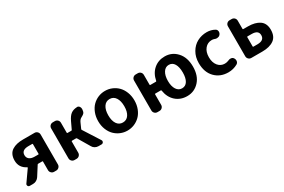

<svg xmlns="http://www.w3.org/2000/svg" viewBox="81 -1514 3647 2468"><g transform="rotate(-30 1904.5 -280.0)"><path d="M376 -293.9Q382.8 -293.9 382.8 -301.8V-443.4Q382.8 -451.2 376 -451.2H321.3Q216.8 -451.2 216.8 -375Q216.8 -336.9 244.1 -315.4Q271.5 -293.9 321.3 -293.9ZM301.8 -559.6H472.7Q496.1 -559.6 513.2 -543Q530.3 -526.4 530.3 -502V-57.6Q530.3 -34.2 513.2 -17.1Q496.1 0 472.7 0H440.4Q417 0 399.9 -17.1Q382.8 -34.2 382.8 -57.6V-184.6Q382.8 -192.4 376 -192.4H315.4Q307.6 -192.4 303.7 -185.5L216.8 -48.8Q202.1 -26.4 178.7 -13.2Q155.3 0 127.9 0H80.1Q61.5 0 52.7 -16.6Q49.8 -23.4 49.8 -30.3Q49.8 -39.1 55.7 -46.9L172.9 -213.9Q176.8 -219.7 169.9 -223.6Q72.3 -272.5 72.3 -378.9Q72.3 -428.7 89.4 -464.4Q106.4 -500 138.7 -520.5Q170.9 -541 211.4 -550.3Q252 -559.6 301.8 -559.6Z M1016.6 -301.8Q1013.7 -294.9 1017.6 -289.1L1170.9 -48.8Q1176.8 -40 1176.8 -31.2Q1176.8 -24.4 1172.9 -16.6Q1163.1 0 1144.5 0H1099.6Q1073.2 0 1049.8 -13.2Q1026.4 -26.4 1013.7 -49.8L910.2 -224.6Q906.2 -231.4 899.4 -231.4H839.8Q832 -231.4 832 -223.6V-57.6Q832 -34.2 815.4 -17.1Q798.8 0 774.4 0H744.1Q719.7 0 703.1 -17.1Q686.5 -34.2 686.5 -57.6V-502Q686.5 -526.4 703.1 -543Q719.7 -559.6 744.1 -559.6H774.4Q798.8 -559.6 815.4 -543Q832 -526.4 832 -502V-354.5Q832 -346.7 839.8 -346.7H896.5Q903.3 -346.7 906.2 -353.5L954.1 -455.1Q984.4 -519.5 1020 -545.4Q1055.7 -571.3 1108.4 -573.2Q1110.4 -574.2 1111.3 -574.2Q1132.8 -574.2 1146.5 -554.7Q1156.2 -539.1 1156.2 -521.5Q1156.2 -515.6 1155.3 -508.8L1151.4 -485.4Q1150.4 -478.5 1146.5 -471.7Q1142.6 -464.8 1138.7 -460.4Q1134.8 -456.1 1127 -450.2Q1119.1 -444.3 1114.7 -441.9Q1110.4 -439.5 1100.1 -433.6Q1089.8 -427.7 1086.9 -425.8Q1065.4 -413.1 1047.9 -372.1Z M1255.9 -279.3Q1255.9 -346.7 1278.3 -403.3Q1300.8 -460 1337.9 -497.1Q1375 -534.2 1423.3 -554.2Q1471.7 -574.2 1524.9 -574.2Q1578.1 -574.2 1626.5 -554.2Q1674.8 -534.2 1711.9 -497.1Q1749 -460 1771.5 -403.3Q1793.9 -346.7 1793.9 -279.3Q1793.9 -211.9 1771.5 -155.8Q1749 -99.6 1711.9 -63Q1674.8 -26.4 1626.5 -6.3Q1578.1 13.7 1524.9 13.7Q1471.7 13.7 1423.3 -6.3Q1375 -26.4 1337.9 -63Q1300.8 -99.6 1278.3 -155.8Q1255.9 -211.9 1255.9 -279.3ZM1643.6 -279.3Q1643.6 -359.4 1612.3 -406.7Q1581.1 -454.1 1524.9 -454.1Q1468.8 -454.1 1437.5 -406.7Q1406.2 -359.4 1406.2 -279.3Q1406.2 -199.2 1437.5 -152.8Q1468.8 -106.4 1524.9 -106.4Q1581.1 -106.4 1612.3 -152.8Q1643.6 -199.2 1643.6 -279.3Z M2403.3 -106.4Q2456.1 -106.4 2483.9 -152.3Q2511.7 -198.2 2511.7 -279.3Q2511.7 -360.4 2483.9 -407.2Q2456.1 -454.1 2403.3 -454.1Q2351.6 -454.1 2321.3 -406.2Q2291 -358.4 2291 -279.3Q2291 -200.2 2321.3 -153.3Q2351.6 -106.4 2403.3 -106.4ZM2062.5 -356.4Q2062.5 -348.6 2070.3 -348.6H2152.3Q2160.2 -348.6 2161.1 -356.4Q2180.7 -458 2248 -516.1Q2315.4 -574.2 2411.1 -574.2Q2518.6 -574.2 2590.8 -494.6Q2663.1 -415 2663.1 -279.3Q2663.1 -144.5 2590.8 -65.4Q2518.6 13.7 2411.1 13.7Q2312.5 13.7 2244.1 -46.9Q2175.8 -107.4 2159.2 -213.9Q2158.2 -220.7 2150.4 -220.7H2070.3Q2062.5 -220.7 2062.5 -213.9V-57.6Q2062.5 -34.2 2045.9 -17.1Q2029.3 0 2004.9 0H1974.6Q1950.2 0 1933.6 -17.1Q1917 -34.2 1917 -57.6V-502Q1917 -526.4 1933.6 -543Q1950.2 -559.6 1974.6 -559.6H2004.9Q2029.3 -559.6 2045.9 -543Q2062.5 -526.4 2062.5 -502Z M3022.5 13.7Q2902.3 13.7 2825.7 -64.9Q2749 -143.6 2749 -279.3Q2749 -369.1 2789.1 -437.5Q2829.1 -505.9 2893.6 -540Q2958 -574.2 3035.2 -574.2Q3097.7 -574.2 3150.4 -544.9Q3171.9 -533.2 3174.8 -508.8Q3175.8 -504.9 3175.8 -500Q3175.8 -481.4 3164.1 -465.8L3162.1 -463.9Q3149.4 -445.3 3125 -442.4Q3118.2 -440.4 3111.3 -440.4Q3094.7 -440.4 3079.1 -447.3Q3061.5 -454.1 3042 -454.1Q2978.5 -454.1 2939 -406.2Q2899.4 -358.4 2899.4 -279.3Q2899.4 -201.2 2938 -153.8Q2976.6 -106.4 3038.1 -106.4Q3068.4 -106.4 3099.6 -120.1Q3113.3 -127 3127.9 -127Q3134.8 -127 3142.6 -126Q3165 -121.1 3175.8 -102.5Q3185.5 -86.9 3185.5 -70.3Q3185.5 -63.5 3184.6 -57.6Q3179.7 -33.2 3159.2 -21.5Q3095.7 13.7 3022.5 13.7Z M3368.2 0Q3343.8 0 3327.1 -17.1Q3310.5 -34.2 3310.5 -57.6V-502Q3310.5 -526.4 3327.1 -543Q3343.8 -559.6 3368.2 -559.6H3398.4Q3422.9 -559.6 3439.5 -543Q3456.1 -526.4 3456.1 -502V-379.9Q3456.1 -373 3463.9 -373H3531.2Q3639.6 -373 3703.1 -329.1Q3766.6 -285.2 3766.6 -189.5Q3766.6 -89.8 3703.6 -44.9Q3640.6 0 3531.2 0ZM3456.1 -119.1Q3456.1 -112.3 3463.9 -112.3H3523.4Q3625 -112.3 3625 -190.4Q3625 -264.6 3523.4 -264.6H3463.9Q3456.1 -264.6 3456.1 -257.8Z"/></g></svg>

Font: Gen Jyuu Gothic Bold
Style: Bold
Weight: 700
Designer: [Source Han Sans]
Ryoko NISHIZUKA  (kana & ideographs); Paul D. Hunt (Latin, Greek & Cyrillic); Wenlong ZHANG  (bopomofo
Version: Version 1.002.20150607